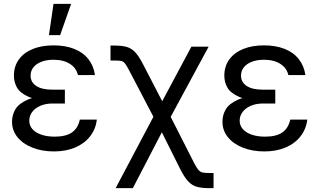

<svg xmlns="http://www.w3.org/2000/svg" viewBox="-20 -771 1641 990"><path d="M314.5 -276.4V-237.3H251Q215.8 -237.3 188.5 -225.6Q161.1 -213.9 146 -193.8Q130.9 -173.8 130.9 -148.4Q130.9 -124 147 -105.5Q163.1 -86.9 192.9 -76.7Q222.7 -66.4 261.7 -66.4Q319.3 -66.4 350.6 -87.9Q381.8 -109.4 391.6 -154.3H479.5Q473.6 -105.5 444.8 -68.4Q416 -31.2 368.2 -10.7Q320.3 9.8 257.8 9.8Q196.3 9.8 147 -9.8Q97.7 -29.3 69.8 -64Q42 -98.6 42 -143.6Q42 -177.7 59.1 -207Q76.2 -236.3 120.6 -256.3Q165 -276.4 242.2 -276.4ZM51.8 -380.9Q51.8 -429.7 77.6 -464.8Q103.5 -500 149.4 -518.6Q195.3 -537.1 255.9 -537.1Q316.4 -537.1 362.3 -519Q408.2 -501 435.5 -466.3Q462.9 -431.6 469.7 -383.8H381.8Q374 -419.9 340.8 -441.4Q307.6 -462.9 255.9 -462.9Q220.7 -462.9 193.8 -452.6Q167 -442.4 152.3 -423.8Q137.7 -405.3 137.7 -380.9Q137.7 -347.7 166.5 -328.1Q195.3 -308.6 251 -308.6H314.5V-253.9H242.2Q167 -253.9 125 -272.9Q83 -292 67.4 -319.8Q51.8 -347.7 51.8 -380.9ZM255.9 -751H346.7L290 -589.8H232.4Z M796.9 -217.8H835L981.4 70.3Q994.1 94.7 1002.9 105Q1011.7 115.2 1023.4 118.2Q1035.2 121.1 1060.5 121.1H1081.1V199.2H1060.5Q1019.5 199.2 994.6 191.9Q969.7 184.6 951.2 165Q932.6 145.5 912.1 106.4L814.5 -88.9L665 199.2H576.2ZM570.3 -459H549.8V-536.1H570.3Q611.3 -536.1 635.7 -528.3Q660.2 -520.5 678.7 -500Q697.3 -479.5 718.8 -437.5L816.4 -249L966.8 -530.3H1055.7L846.7 -143.6H784.2L649.4 -401.4Q633.8 -431.6 625.5 -442.4Q617.2 -453.1 606.9 -456.1Q596.7 -459 570.3 -459Z M1399.4 -276.4V-237.3H1335.9Q1300.8 -237.3 1273.4 -225.6Q1246.1 -213.9 1231 -193.8Q1215.8 -173.8 1215.8 -148.4Q1215.8 -124 1231.9 -105.5Q1248 -86.9 1277.8 -76.7Q1307.6 -66.4 1346.7 -66.4Q1404.3 -66.4 1435.5 -87.9Q1466.8 -109.4 1476.6 -154.3H1564.5Q1558.6 -105.5 1529.8 -68.4Q1501 -31.2 1453.1 -10.7Q1405.3 9.8 1342.8 9.8Q1281.2 9.8 1231.9 -9.8Q1182.6 -29.3 1154.8 -64Q1127 -98.6 1127 -143.6Q1127 -177.7 1144 -207Q1161.1 -236.3 1205.6 -256.3Q1250 -276.4 1327.1 -276.4ZM1136.7 -380.9Q1136.7 -429.7 1162.6 -464.8Q1188.5 -500 1234.4 -518.6Q1280.3 -537.1 1340.8 -537.1Q1401.4 -537.1 1447.3 -519Q1493.2 -501 1520.5 -466.3Q1547.9 -431.6 1554.7 -383.8H1466.8Q1459 -419.9 1425.8 -441.4Q1392.6 -462.9 1340.8 -462.9Q1305.7 -462.9 1278.8 -452.6Q1252 -442.4 1237.3 -423.8Q1222.7 -405.3 1222.7 -380.9Q1222.7 -347.7 1251.5 -328.1Q1280.3 -308.6 1335.9 -308.6H1399.4V-253.9H1327.1Q1252 -253.9 1210 -272.9Q1168 -292 1152.3 -319.8Q1136.7 -347.7 1136.7 -380.9Z"/></svg>

Font: Pretendard Std Variable
Style: Regular
Weight: 400
Designer: Base glyphs from Inter by Rasmus Andersson; Hangeul glyphs from Noto Sans CJK(Source Han Sans) by Jang Soo-young and Kan
Foundry: Kil Hyung-jin
Version: Version 1.309;Glyphs 3.2 (3225)